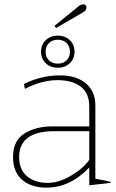

<svg xmlns="http://www.w3.org/2000/svg" viewBox="-20 -854 532 884"><path d="M231 -735 338 -822Q350 -834 364 -834Q370 -834 374 -830Q378 -826 378 -820Q378 -806 362 -797L238 -725ZM169 -616Q169 -649 191 -669.5Q213 -690 246 -690Q279 -690 301 -669.5Q323 -649 323 -616Q323 -583 301 -562.5Q279 -542 246 -542Q213 -542 191 -562.5Q169 -583 169 -616ZM302 -616Q302 -641 286.5 -656Q271 -671 246 -671Q221 -671 205.5 -656Q190 -641 190 -616Q190 -591 205.5 -576Q221 -561 246 -561Q271 -561 286.5 -576Q302 -591 302 -616ZM40 -131Q40 -206 92 -239Q144 -272 221 -272H391V-364Q391 -424 352.5 -454.5Q314 -485 244 -485Q173 -485 95 -445L90 -467Q124 -485 167.5 -496Q211 -507 256 -507Q332 -507 375.5 -470Q419 -433 419 -370V-31Q469 -23 490 -16V-12L391 -1V-83Q303 10 193 10Q123 10 81.5 -26.5Q40 -63 40 -131ZM391 -118V-250H229Q148 -250 108 -219.5Q68 -189 68 -132Q68 -73 104.5 -42.5Q141 -12 199 -12Q251 -12 307.5 -45.5Q364 -79 391 -118Z"/></svg>

Font: Trirong Thin
Style: Regular
Weight: 250
Designer: Katatrad Team
Foundry: CadsonDemak
Version: Version 1.001